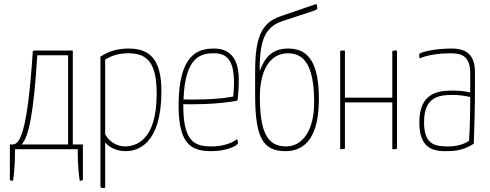

<svg xmlns="http://www.w3.org/2000/svg" viewBox="-20 -756 2483 973"><path d="M400 -24H349V-500H170C148 -500 146 -500 146 -492C118 -68 78 -24 43 -24H30V154C30 160 41 160 46 160C56 96 56 29 56 0H374C374 29 374 96 384 160C389 160 400 160 400 154ZM325 -476V-24H90C125 -63 150 -173 169 -476Z M489 188C489 194 493 197 500 197C504 197 508 196 513 195V-35C526 -15 566 10 616 10C676 10 798 -22 798 -294C798 -458 737 -510 631 -510C576 -510 533 -497 489 -469ZM513 -454C546 -475 584 -486 630 -486C723 -486 774 -443 774 -281C774 -39 665 -15 614 -14C577 -14 536 -34 513 -75Z M1053 -14C973 -14 909 -31 909 -217V-228C937 -227 1075 -225 1183 -246C1188 -276 1190 -315 1190 -354C1190 -445 1156 -510 1065 -510C988 -510 885 -486 885 -221C885 -15 957 10 1054 10C1124 10 1186 -17 1186 -32C1186 -36 1185 -43 1181 -51C1151 -27 1102 -14 1053 -14ZM1066 -486C1144 -486 1164 -430 1166 -342C1166 -318 1165 -297 1162 -267C1077 -249 939 -251 910 -252C918 -477 1005 -486 1066 -486Z M1551 -695C1579 -704 1587 -707 1588 -714C1589 -719 1586 -728 1583 -736L1400 -673C1306 -641 1273 -567 1273 -396V-274C1273 -59 1312 10 1427 10C1534 10 1596 -72 1596 -254C1596 -430 1548 -510 1441 -510C1356 -510 1322 -463 1296 -396C1295 -557 1325 -621 1414 -650ZM1440 -486C1531 -486 1572 -407 1572 -236C1572 -98 1515 -14 1430 -14C1335 -14 1297 -86 1297 -265C1297 -399 1347 -486 1440 -486Z M1992 -500C1968 -500 1968 -500 1968 -490V-261H1728V-500C1704 -500 1704 -500 1704 -490V0C1728 0 1728 0 1728 -10V-237H1968V0C1992 0 1992 0 1992 -10Z M2387 -389C2387 -479 2343 -510 2269 -510C2200 -510 2132 -498 2109 -486C2105 -484 2104 -480 2104 -473C2104 -468 2105 -465 2108 -460C2131 -472 2188 -486 2264 -486C2320 -486 2363 -471 2363 -385V-287C2339 -294 2306 -297 2272 -297C2189 -297 2105 -278 2105 -135C2105 0 2179 12 2250 10C2325 10 2365 -18 2381 -28C2384 -108 2387 -209 2387 -323ZM2363 -264C2363 -187 2361 -96 2357 -43C2343 -31 2302 -14 2257 -14C2192 -14 2129 -16 2129 -136C2129 -265 2202 -275 2277 -275C2302 -275 2338 -271 2363 -264Z"/></svg>

Font: Yanone Kaffeesatz Extra Light
Style: Regular
Weight: 200
Designer: Yanone (Cyrillic: Daniel Pouzeot & Huerta Tipografica)
Foundry: Yanone
Version: Version 1.100;PS 001.100;hotconv 1.0.70;makeotf.lib2.5.58329